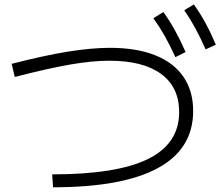

<svg xmlns="http://www.w3.org/2000/svg" viewBox="-20 -833 978 843"><path d="M766.6 -340.8Q766.6 -450.2 687.5 -508.3Q608.4 -566.4 460 -566.4Q384.8 -566.4 287.8 -549.6Q190.9 -532.7 44.9 -495.1L31.2 -552.7Q173.3 -589.4 277.6 -606.2Q381.8 -623 462.9 -623Q579.1 -623 660.9 -590.6Q742.7 -558.1 785.4 -495.8Q828.1 -433.6 828.1 -345.7Q828.1 -179.2 673.1 -95Q518.1 -10.7 212.9 -10.7L209 -67.4Q492.7 -67.4 629.6 -134.8Q766.6 -202.1 766.6 -340.8ZM653.3 -752.9 697.3 -780.3Q725.6 -740.7 748.8 -698.5Q772 -656.2 794.9 -604.5L750 -582Q725.6 -635.7 702.9 -675.8Q680.2 -715.8 653.3 -752.9ZM789.1 -788.1 831.1 -813.5Q859.4 -773.9 882.6 -731.2Q905.8 -688.5 927.7 -636.7L882.8 -616.2Q859.4 -668.9 837.2 -709.7Q814.9 -750.5 789.1 -788.1Z"/></svg>

Font: Pretendard Light
Style: Regular
Weight: 300
Designer: Base glyphs from Inter by Rasmus Andersson; Hangeul glyphs from Noto Sans CJK(Source Han Sans) by Jang Soo-young and Kan
Foundry: Kil Hyung-jin
Version: Version 1.309